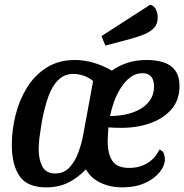

<svg xmlns="http://www.w3.org/2000/svg" viewBox="-20 -789 795 829"><path d="M180 20Q98 20 64.5 -28.5Q31 -77 31 -164Q31 -227 47 -291.5Q63 -356 96 -410Q129 -464 181 -497Q233 -530 303 -530Q344 -530 384.5 -518Q425 -506 463 -484Q494 -506 531 -518Q568 -530 615 -530Q655 -530 687 -519.5Q719 -509 737 -484Q755 -459 755 -417Q755 -358 721 -318Q687 -278 630 -257.5Q573 -237 503 -237Q490 -237 474 -237.5Q458 -238 448 -239Q447 -223 446 -207.5Q445 -192 445 -179Q445 -125 465 -94.5Q485 -64 538 -64Q582 -64 616 -84.5Q650 -105 668 -143Q682 -139 687 -127Q692 -115 692 -102Q692 -73 668.5 -44.5Q645 -16 604 2Q563 20 508 20Q473 20 442.5 11Q412 2 388.5 -15Q365 -32 351 -58Q317 -22 275.5 -1Q234 20 180 20ZM218 -40Q255 -40 279 -65Q303 -90 317 -127.5Q331 -165 338 -200L382 -439Q363 -455 340.5 -462.5Q318 -470 297 -470Q268 -470 247 -456Q226 -442 211 -418Q196 -394 186.5 -365.5Q177 -337 170 -308Q164 -284 159 -254Q154 -224 150.5 -195.5Q147 -167 147 -145Q147 -100 163 -70Q179 -40 218 -40ZM455 -288Q489 -288 523 -295Q557 -302 584.5 -317.5Q612 -333 628.5 -357.5Q645 -382 645 -415Q645 -444 632.5 -458.5Q620 -473 595 -473Q566 -473 543 -455.5Q520 -438 502 -410Q484 -382 472.5 -350Q461 -318 455 -288ZM435 -592 418 -633 629 -769Q647 -763 654 -746.5Q661 -730 661 -713Q661 -685 644.5 -668Q628 -651 602 -640.5Q576 -630 547 -622Z"/></svg>

Font: Sansita Swashed Light
Style: Regular
Weight: 400
Version: Version 1.003